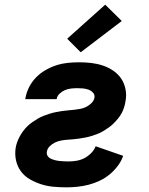

<svg xmlns="http://www.w3.org/2000/svg" viewBox="-20 -795 640 823"><path d="M265 8Q237 8 209.5 5.5Q182 3 157 -5Q132 -13 109 -26Q86 -39 70.5 -59.5Q55 -80 49 -106Q43 -132 47 -160Q49 -173 53.5 -185.5Q58 -198 64.5 -210Q71 -222 79.5 -233.5Q88 -245 98 -254.5Q108 -264 119.5 -272Q131 -280 143 -287Q155 -294 168 -299Q181 -304 194 -308Q207 -312 220 -314.5Q233 -317 246 -319Q259 -321 272 -322Q285 -323 298.5 -324.5Q312 -326 325 -328.5Q338 -331 350 -337Q362 -343 372.5 -353.5Q383 -364 385 -377Q387 -389 378.5 -398Q370 -407 358.5 -411Q347 -415 335 -416Q323 -417 311 -417Q298 -417 284.5 -415.5Q271 -414 259 -409Q247 -404 236 -394Q225 -384 223 -371V-370H88L89 -374Q93 -398 104.5 -421Q116 -444 134.5 -463Q153 -482 176 -495Q199 -508 222.5 -515.5Q246 -523 270.5 -525.5Q295 -528 319 -528Q346 -528 371.5 -525Q397 -522 421 -514Q445 -506 465.5 -492Q486 -478 499.5 -458Q513 -438 518 -412.5Q523 -387 518 -361Q516 -348 512 -335Q508 -322 501.5 -310Q495 -298 486 -287Q477 -276 467 -266Q457 -256 445.5 -248Q434 -240 422.5 -233Q411 -226 398 -221Q385 -216 372 -212Q359 -208 346 -205.5Q333 -203 320 -201Q307 -199 294 -198Q281 -197 268 -196Q255 -195 241.5 -192.5Q228 -190 215.5 -184Q203 -178 193 -168Q183 -158 181 -145Q179 -135 184 -127Q189 -119 197.5 -115Q206 -111 215.5 -108.5Q225 -106 235 -105Q245 -104 255 -103.5Q265 -103 274 -103Q291 -103 308.5 -106Q326 -109 341.5 -117Q357 -125 370.5 -138.5Q384 -152 390 -168L508 -127Q500 -104 484.5 -83.5Q469 -63 449.5 -47Q430 -31 406.5 -20Q383 -9 359.5 -3Q336 3 312 5.5Q288 8 265 8ZM326 -571 268 -629 431 -775 502 -705Z"/></svg>

Font: Iosevka Aile Heavy
Style: Italic
Weight: 900
Italic angle: -9°
Designer: Belleve Invis
Foundry: Belleve Invis
Version: Version 31.1.0; ttfautohint (v1.8.4)